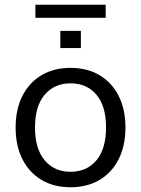

<svg xmlns="http://www.w3.org/2000/svg" viewBox="-20 -782 596 811"><path d="M277.9 8.9Q207.2 8.9 155.2 -22.1Q103.2 -53.1 74.6 -109.8Q46 -166.5 46 -243.4Q46 -320.3 74.6 -376.8Q103.2 -433.3 155.2 -464.3Q207.2 -495.3 277.9 -495.3Q348.7 -495.3 400.7 -464.3Q452.7 -433.3 481.3 -376.7Q509.9 -320.2 509.9 -243.4Q509.9 -166.5 481.3 -109.8Q452.7 -53.1 400.7 -22.1Q348.7 8.9 277.9 8.9ZM277.8 -56.4Q346.7 -56.4 387.3 -104.8Q427.9 -153.3 427.9 -243.6Q427.9 -334 387.3 -382Q346.7 -430 277.8 -430Q209.7 -430 168.8 -382Q127.9 -334 127.9 -243.6Q127.9 -153.3 168.8 -104.8Q209.7 -56.4 277.8 -56.4ZM129.5 -706.9V-761.9H426.4V-706.9ZM234.8 -578.9V-651.6H321.6V-578.9Z"/></svg>

Font: Nunito Sans 12pt ExtraLight
Style: Regular
Weight: 200
Version: Version 3.101;gftools[0.9.27]